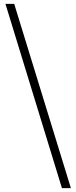

<svg xmlns="http://www.w3.org/2000/svg" viewBox="-20 -792 392 986"><path d="M344 174H298L8 -772H53Z"/></svg>

Font: Early Summer Mincho
Style: Regular
Weight: 400
Designer: GuiWonder
Version: Version 1.002